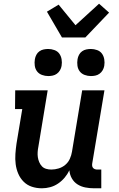

<svg xmlns="http://www.w3.org/2000/svg" viewBox="-20 -1007 640 1035"><path d="M206 8Q177 8 151.5 -0.5Q126 -9 107.5 -27.5Q89 -46 78.5 -70.5Q68 -95 64.5 -122Q61 -149 63 -177Q65 -205 69 -233L100 -419H61L62 -520H237L187 -217Q184 -202 183 -187.5Q182 -173 184 -159.5Q186 -146 191.5 -133Q197 -120 206 -110.5Q215 -101 228.5 -97Q242 -93 257 -93Q276 -93 296 -99Q316 -105 332 -118.5Q348 -132 356.5 -151Q365 -170 368 -189L423 -520H543L477 -125Q476 -118 477 -112Q478 -106 482 -101.5Q486 -97 492 -95Q498 -93 504 -93H526V8H487Q463 8 440 3.5Q417 -1 398 -13Q379 -25 367.5 -45Q356 -65 354 -89Q344 -68 328.5 -49.5Q313 -31 293 -17.5Q273 -4 250.5 2Q228 8 206 8ZM470 -597Q453 -597 436.5 -603Q420 -609 410 -622Q400 -635 397.5 -652.5Q395 -670 398 -688Q400 -700 406 -711.5Q412 -723 422.5 -730.5Q433 -738 445.5 -740.5Q458 -743 470 -743Q487 -743 503.5 -737Q520 -731 529.5 -718Q539 -705 542 -687.5Q545 -670 542 -652Q540 -640 533.5 -628.5Q527 -617 516.5 -609.5Q506 -602 494 -599.5Q482 -597 470 -597ZM240 -597Q223 -597 206.5 -603Q190 -609 180 -622Q170 -635 167.5 -652.5Q165 -670 168 -688Q170 -700 176 -711.5Q182 -723 192.5 -730.5Q203 -738 215.5 -740.5Q228 -743 240 -743Q257 -743 273.5 -737Q290 -731 299.5 -718Q309 -705 312 -687.5Q315 -670 312 -652Q310 -640 303.5 -628.5Q297 -617 286.5 -609.5Q276 -602 264 -599.5Q252 -597 240 -597ZM314 -805 233 -944 296 -982 387 -871 514 -987 568 -939 440 -805Z"/></svg>

Font: Iosevka HT Extended
Style: Bold Italic
Weight: 700
Width: 7
Italic angle: -9°
Monospace: yes
Designer: Belleve Invis
Foundry: Belleve Invis
Version: Version 32.3.0; ttfautohint (v1.8.4)